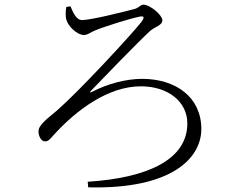

<svg xmlns="http://www.w3.org/2000/svg" viewBox="-20 -770 1040 823"><path d="M282 -743C294 -715 307 -684 332 -684C371 -684 516 -721 555 -731C576 -736 582 -750 594 -750C624 -750 676 -705 676 -683C676 -661 643 -655 623 -637C570 -588 416 -429 371 -382C363 -374 365 -371 376 -377C441 -411 521 -432 589 -432C733 -432 843 -354 843 -217C843 -92 716 42 358 33L356 9C611 -7 783 -85 783 -241C783 -335 699 -400 584 -400C446 -400 310 -302 208 -189C194 -173 187 -164 173 -164C156 -164 145 -187 145 -207C145 -235 184 -262 225 -297C322 -382 543 -621 587 -677C599 -694 601 -704 575 -698C536 -690 427 -656 389 -640C368 -632 356 -620 340 -620C310 -620 272 -658 265 -684C260 -699 261 -722 264 -740Z"/></svg>

Font: Noto Serif KR Light
Style: Regular
Weight: 300
Designer: Ryoko NISHIZUKA 西塚涼子 (kana & ideographs); Frank Grießhammer (Latin, Greek & Cyrillic); Wenlong ZHANG 张文龙 (bopomofo); San
Foundry: Adobe
Version: Version 2.001;hotconv 1.1.0;makeotfexe 2.6.0